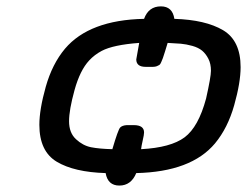

<svg xmlns="http://www.w3.org/2000/svg" viewBox="-20 -536 772 600"><path d="M103 -146Q103 -193.8 123 -264.9Q143.1 -335.9 183.1 -383.8Q259.3 -473.6 430.2 -477.1Q444.3 -516.1 482.9 -516.1Q519 -516.1 524.9 -477.1Q622.1 -474.1 677 -441.7Q731.9 -409.2 731.9 -326.2Q731.9 -278.3 711.9 -207.3Q691.9 -136.2 651.9 -87.9Q577.6 1 405.8 4.9Q389.6 43.9 353 43.9Q316.9 43.9 310.1 4.9Q211.9 2 157.5 -30.5Q103 -63 103 -146ZM195.8 -157.2Q195.8 -121.1 217.3 -101.1Q238.8 -81.1 264.4 -75.9Q290 -70.8 331.1 -69.8Q349.1 -130.9 355.5 -137.5Q361.8 -144 376 -145H397.9Q430.2 -145 430.2 -122.1Q430.2 -115.2 426 -97.2Q421.9 -79.1 420.9 -69.8Q513.7 -74.7 556.9 -106.9Q600.1 -139.2 624 -228Q639.2 -295.9 639.2 -314.9Q639.2 -336.9 631.1 -352.5Q623 -368.2 611.6 -377.7Q600.1 -387.2 581.1 -392.6Q562 -397.9 544.9 -399.4Q527.8 -400.9 503.9 -401.9Q500 -389.6 495.6 -374.8Q491.2 -359.9 489 -354.5Q486.8 -349.1 483.9 -342Q481 -335 478 -333Q475.1 -331.1 470 -329.1Q464.8 -327.1 458 -327.1H435.1Q406.2 -327.1 405.8 -350.1L415 -401.9Q334 -396 297.9 -377Q274.9 -364.7 258.8 -347.2Q230 -316.4 212.9 -254.4Q195.8 -192.4 195.8 -157.2Z"/></svg>

Font: CMU Concrete
Style: BoldItalic
Weight: 700
Italic angle: -14.04°
Version: Version 0.7.0